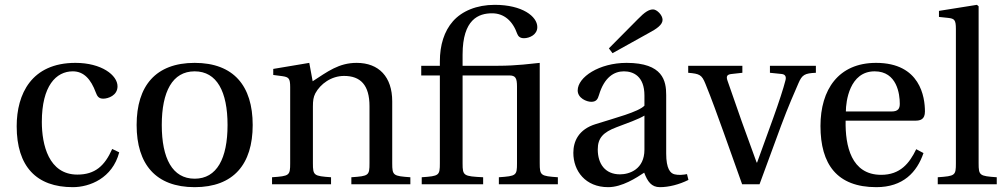

<svg xmlns="http://www.w3.org/2000/svg" viewBox="-20 -762 4157 794"><path d="M49 -240C49 -73 131 12 281 12C351 12 445 -25 473 -132L444 -146C413 -76 373 -40 300 -40C181 -40 153 -164 153 -258C153 -407 212 -467 281 -467C327 -467 356 -434 376 -380C382 -364 388 -354 407 -354C427 -354 466 -367 466 -405C466 -451 400 -502 292 -502C110 -502 49 -373 49 -240Z M545 -245C545 -83 624 12 785 12C946 12 1025 -83 1025 -245C1025 -407 946 -502 785 -502C624 -502 545 -407 545 -245ZM649 -245C649 -383 693 -467 785 -467C877 -467 921 -383 921 -245C921 -107 877 -23 785 -23C693 -23 649 -107 649 -245Z M1105 0H1349V-29C1278 -34 1274 -36 1274 -87V-321C1274 -346 1276 -360 1284 -376C1305 -415 1350 -448 1403 -448C1471 -448 1508 -410 1508 -323V-87C1508 -36 1505 -34 1433 -29V0H1677V-29C1606 -34 1602 -36 1602 -87V-343C1602 -444 1547 -502 1455 -502C1381 -502 1335 -466 1273 -426L1259 -502L1110 -477V-452L1148 -447C1174 -443 1180 -438 1180 -402V-87C1180 -36 1177 -34 1105 -29Z M1722 -450H1799V-87C1799 -36 1796 -34 1724 -29V0H1978V-29C1897 -33 1893 -35 1893 -86V-450H2086C2112 -450 2118 -439 2118 -404V-87C2118 -36 2115 -34 2043 -29V0H2287V-29C2216 -34 2212 -36 2212 -87V-502C2179 -499 2119 -490 2039 -490H1893V-536C1893 -683 1960 -707 2015 -707C2064 -707 2100 -676 2119 -622C2123 -612 2130 -604 2147 -604C2169 -604 2202 -618 2202 -650C2202 -694 2140 -742 2026 -742C1951 -742 1890 -716 1853 -674C1817 -633 1799 -576 1799 -508V-490H1722Z M2498 -562 2513 -542 2664 -626C2694 -642 2720 -659 2720 -680C2720 -700 2696 -723 2681 -723C2664 -723 2647 -713 2617 -682ZM2351 -130C2351 -55 2401 12 2495 12C2553 12 2612 -27 2644 -48C2658 -11 2674 12 2709 12C2746 12 2789 1 2827 -18L2821 -42C2807 -39 2785 -37 2770 -41C2752 -45 2735 -64 2735 -127V-369C2735 -427 2722 -502 2571 -502C2458 -502 2369 -443 2369 -388C2369 -356 2406 -341 2425 -341C2446 -341 2452 -352 2457 -369C2479 -443 2520 -467 2560 -467C2599 -467 2645 -447 2645 -367V-325C2620 -299 2523 -274 2444 -249C2372 -227 2351 -177 2351 -130ZM2452 -144C2452 -191 2474 -215 2530 -236C2570 -251 2623 -270 2645 -284V-143C2645 -62 2583 -41 2544 -41C2482 -41 2452 -85 2452 -144Z M2826 -461C2873 -457 2882 -453 2897 -416C2924 -350 2947 -285 2972 -216L3049 0H3121L3210 -242C3239 -320 3268 -386 3282 -418C3297 -453 3308 -459 3354 -461V-490H3164V-461L3213 -456C3229 -454 3232 -443 3228 -429C3220 -397 3201 -339 3178 -275L3111 -90H3109L3048 -258C3028 -315 3008 -373 2989 -427C2982 -446 2986 -454 3005 -456L3050 -461V-490H2826Z M3373 -241C3373 -83 3441 12 3604 12C3715 12 3772 -50 3799 -129L3769 -145C3741 -87 3703 -39 3624 -39C3500 -39 3475 -159 3477 -263H3765C3786 -263 3805 -268 3805 -301C3805 -360 3786 -502 3603 -502C3447 -502 3373 -391 3373 -241ZM3478 -301C3478 -342 3493 -467 3597 -467C3690 -467 3701 -372 3701 -333C3701 -314 3695 -301 3667 -301Z M3858 0H4102V-29C4031 -34 4027 -36 4027 -87V-736L4020 -742L3863 -717V-692L3901 -688C3927 -685 3933 -680 3933 -642V-87C3933 -36 3930 -34 3858 -29Z"/></svg>

Font: Lingua Franca
Style: Regular
Weight: 400
Version: Version 1.19